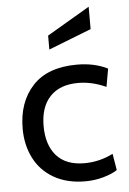

<svg xmlns="http://www.w3.org/2000/svg" viewBox="-54 -787 562 837"><g transform="rotate(-5 227.0 -368.5)"><path d="M33 -242Q33 -358 98.5 -429Q164 -500 293 -500Q369 -500 427 -471L413 -392Q352 -420 291 -420Q211 -420 168 -374.5Q125 -329 125 -246Q125 -163 166.5 -116Q208 -69 289 -69Q354 -69 414 -99L426 -27Q404 -12 365.5 -1Q327 10 286 10Q206 10 148.5 -23Q91 -56 62 -113.5Q33 -171 33 -242ZM179 -637 366 -747V-649L179 -576Z"/></g></svg>

Font: Cabin
Style: Regular
Weight: 400
Designer: Pablo Impallari
Foundry: Pablo Impallari. http://www.impallari.com Igino Marini. http://www.ikern.com
Version: Version 2.200